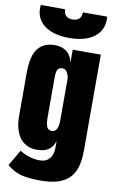

<svg xmlns="http://www.w3.org/2000/svg" viewBox="-113 -1032 734 1199"><g transform="rotate(10 254.0 -432.5)"><path d="M311.5 -972.7Q311.5 -973.1 465.8 -973.1Q466.8 -961.4 466.8 -956.1Q466.8 -883.8 410.9 -842.3Q355 -800.8 254.4 -800.8Q155.8 -800.8 99.6 -841.6Q43.5 -882.3 43.5 -952.6Q43.5 -962.9 44.9 -973.1L199.2 -972.7Q199.2 -944.3 214.4 -931.2Q229.5 -918 255.4 -918Q281.2 -918 296.4 -931.2Q311.5 -944.3 311.5 -972.7ZM229.5 107.4Q157.7 107.4 110.6 95.5Q63.5 83.5 19.5 46.9L78.6 -54.2Q142.6 -16.1 206.5 -16.1Q246.6 -16.1 268.1 -41.5Q289.6 -66.9 289.6 -112.8V-153.3Q268.1 -78.1 177.7 -78.1Q139.2 -78.1 110.1 -93.3Q81.1 -108.4 64.5 -134.8Q47.9 -161.1 39.8 -193.8Q31.7 -226.6 31.7 -265.1V-540Q31.7 -597.2 42 -637Q52.2 -676.8 72.3 -699.2Q92.3 -721.7 117.9 -731.4Q143.6 -741.2 177.7 -741.2Q195.3 -741.2 210.9 -737.3Q226.6 -733.4 242.7 -723.9Q258.8 -714.4 271.2 -695.6Q283.7 -676.8 289.6 -649.9V-732.4H467.8V-124Q467.8 -57.1 452.4 -11.7Q437 33.7 405.5 59.6Q374 85.4 331.8 96.4Q289.6 107.4 229.5 107.4ZM246.6 -606.9Q233.4 -606.9 224.9 -601.1Q216.3 -595.2 213.1 -583.7Q210 -572.3 209.2 -564.9Q208.5 -557.6 208.5 -544.9V-284.2Q208.5 -270.5 209.5 -261Q210.4 -251.5 213.9 -238Q217.3 -224.6 226.1 -217.3Q234.9 -210 248.5 -210Q289.6 -210 289.6 -284.2V-544.9Q289.6 -565.9 278.1 -586.4Q266.6 -606.9 246.6 -606.9Z"/></g></svg>

Font: Anton
Style: Regular
Weight: 400
Foundry: vernon adams
Version: Version 1.000